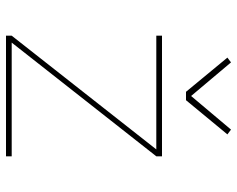

<svg xmlns="http://www.w3.org/2000/svg" viewBox="-95 -695 790 640"><g transform="rotate(90 300.0 -375.0)"><path d="M99 0V-19L478 -501H99V-520H501V-501L122 -19H501V0ZM286 -600 172 -738 188 -750 300 -617 412 -750 428 -738 314 -600Z"/></g></svg>

Font: Iosevka Thin Extended
Style: Regular
Weight: 100
Width: 7
Monospace: yes
Designer: Belleve Invis
Foundry: Belleve Invis
Version: Version 32.5.0; ttfautohint (v1.8.4)